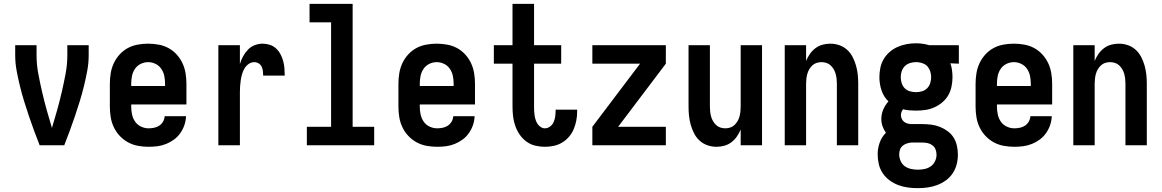

<svg xmlns="http://www.w3.org/2000/svg" viewBox="-20 -755 6040 998"><path d="M186 0Q171 -38 157 -76Q143 -114 130 -152.5Q117 -191 105 -230Q93 -269 83.5 -308Q74 -347 66.5 -387Q59 -427 59 -468V-520H170V-468Q170 -420 179 -372Q188 -324 199 -276.5Q210 -229 223 -182.5Q236 -136 250 -90Q264 -136 277 -182.5Q290 -229 301 -276.5Q312 -324 321 -372Q330 -420 330 -468V-520H441V-468Q441 -427 433.5 -387Q426 -347 416.5 -308Q407 -269 395 -230Q383 -191 370 -152.5Q357 -114 343 -76Q329 -38 314 0Z M752 8Q725 8 697.5 3Q670 -2 646 -15Q622 -28 603 -48Q584 -68 572 -93Q560 -118 555.5 -145.5Q551 -173 551 -200V-320Q551 -347 555.5 -374.5Q560 -402 571.5 -426.5Q583 -451 601.5 -471.5Q620 -492 644 -505Q668 -518 695.5 -523Q723 -528 750 -528Q777 -528 804.5 -523Q832 -518 856 -505Q880 -492 898.5 -471.5Q917 -451 928.5 -426.5Q940 -402 944.5 -374.5Q949 -347 949 -320V-212H662V-200Q662 -180 666.5 -159.5Q671 -139 682.5 -122.5Q694 -106 713 -97Q732 -88 752 -88Q767 -88 781.5 -91Q796 -94 808 -102Q820 -110 827.5 -123Q835 -136 836 -151H947Q946 -127 938.5 -105Q931 -83 917.5 -63.5Q904 -44 885 -30Q866 -16 844 -7Q822 2 799 5Q776 8 752 8ZM662 -308H838V-320Q838 -340 834 -360Q830 -380 818.5 -397Q807 -414 788.5 -423Q770 -432 750 -432Q730 -432 711.5 -423Q693 -414 681.5 -397Q670 -380 666 -360Q662 -340 662 -320Z M1115 0V-520H1227V-422Q1233 -443 1243.5 -462Q1254 -481 1268.5 -496.5Q1283 -512 1303.5 -520Q1324 -528 1345 -528Q1364 -528 1382.5 -522Q1401 -516 1415 -503Q1429 -490 1438 -473Q1447 -456 1452 -437.5Q1457 -419 1458.5 -400Q1460 -381 1460 -362H1348Q1348 -374 1346.5 -386Q1345 -398 1340 -408.5Q1335 -419 1324.5 -425.5Q1314 -432 1302 -432Q1286 -432 1272.5 -422.5Q1259 -413 1251 -399.5Q1243 -386 1238.5 -370.5Q1234 -355 1231.5 -339Q1229 -323 1228 -307.5Q1227 -292 1227 -276V0Z M1575 0V-96H1701V-639H1589V-735H1813V-96H1925V0Z M2252 8Q2225 8 2197.5 3Q2170 -2 2146 -15Q2122 -28 2103 -48Q2084 -68 2072 -93Q2060 -118 2055.5 -145.5Q2051 -173 2051 -200V-320Q2051 -347 2055.5 -374.5Q2060 -402 2071.5 -426.5Q2083 -451 2101.5 -471.5Q2120 -492 2144 -505Q2168 -518 2195.5 -523Q2223 -528 2250 -528Q2277 -528 2304.5 -523Q2332 -518 2356 -505Q2380 -492 2398.5 -471.5Q2417 -451 2428.5 -426.5Q2440 -402 2444.5 -374.5Q2449 -347 2449 -320V-212H2162V-200Q2162 -180 2166.5 -159.5Q2171 -139 2182.5 -122.5Q2194 -106 2213 -97Q2232 -88 2252 -88Q2267 -88 2281.5 -91Q2296 -94 2308 -102Q2320 -110 2327.5 -123Q2335 -136 2336 -151H2447Q2446 -127 2438.5 -105Q2431 -83 2417.5 -63.5Q2404 -44 2385 -30Q2366 -16 2344 -7Q2322 2 2299 5Q2276 8 2252 8ZM2162 -308H2338V-320Q2338 -340 2334 -360Q2330 -380 2318.5 -397Q2307 -414 2288.5 -423Q2270 -432 2250 -432Q2230 -432 2211.5 -423Q2193 -414 2181.5 -397Q2170 -380 2166 -360Q2162 -340 2162 -320Z M2812 8Q2787 8 2762 2Q2737 -4 2716.5 -19Q2696 -34 2681.5 -55Q2667 -76 2658.5 -100Q2650 -124 2647 -149.5Q2644 -175 2644 -200V-424H2547V-520H2644V-735H2756V-520H2897V-424H2756V-200Q2756 -188 2756.5 -176.5Q2757 -165 2759 -153.5Q2761 -142 2764.5 -131Q2768 -120 2774.5 -110.5Q2781 -101 2791 -94.5Q2801 -88 2812 -88Q2827 -88 2839.5 -97.5Q2852 -107 2858 -121Q2864 -135 2866 -150Q2868 -165 2868 -180Q2868 -181 2868 -182.5Q2868 -184 2868 -185H2980Q2980 -182 2980 -179.5Q2980 -177 2980 -175Q2980 -151 2975.5 -128Q2971 -105 2962 -83.5Q2953 -62 2937.5 -44Q2922 -26 2902 -14Q2882 -2 2859 3Q2836 8 2812 8Z M3059 0V-96L3307 -424H3059V-520H3441V-424L3193 -96H3441V0Z M3704 8Q3680 8 3657 0Q3634 -8 3616.5 -24Q3599 -40 3588 -61.5Q3577 -83 3570.5 -106Q3564 -129 3561.5 -152.5Q3559 -176 3559 -200V-520H3670V-200Q3670 -187 3671.5 -174Q3673 -161 3676.5 -148.5Q3680 -136 3686.5 -125Q3693 -114 3702.5 -105Q3712 -96 3724.5 -92Q3737 -88 3750 -88Q3763 -88 3775.5 -92Q3788 -96 3797.5 -105Q3807 -114 3813.5 -125Q3820 -136 3823.5 -148.5Q3827 -161 3828.5 -174Q3830 -187 3830 -200V-520H3941V0H3830V-82Q3822 -62 3810 -45Q3798 -28 3781.5 -15.5Q3765 -3 3745 2.5Q3725 8 3704 8Z M4059 0V-520H4170V-438Q4178 -458 4190 -475Q4202 -492 4218.5 -504.5Q4235 -517 4255 -522.5Q4275 -528 4296 -528Q4320 -528 4343 -520Q4366 -512 4383.5 -496Q4401 -480 4412 -458.5Q4423 -437 4429.5 -414Q4436 -391 4438.5 -367.5Q4441 -344 4441 -320V0H4330V-320Q4330 -333 4328.5 -346Q4327 -359 4323.5 -371.5Q4320 -384 4313.5 -395Q4307 -406 4297.5 -415Q4288 -424 4275.5 -428Q4263 -432 4250 -432Q4237 -432 4224.5 -428Q4212 -424 4202.5 -415Q4193 -406 4186.5 -395Q4180 -384 4176.5 -371.5Q4173 -359 4171.5 -346Q4170 -333 4170 -320V0Z M4750 223Q4724 223 4698.5 219.5Q4673 216 4649 207Q4625 198 4604 182.5Q4583 167 4568.5 145.5Q4554 124 4548 98.5Q4542 73 4542 47Q4542 16 4552.5 -13.5Q4563 -43 4585 -65Q4574 -80 4567.5 -98.5Q4561 -117 4561 -136Q4561 -162 4571 -185.5Q4581 -209 4598 -228Q4573 -252 4562 -285.5Q4551 -319 4551 -354Q4551 -378 4556 -402.5Q4561 -427 4573.5 -448Q4586 -469 4604.5 -485Q4623 -501 4645.5 -511Q4668 -521 4692.5 -525.5Q4717 -530 4741 -530Q4757 -530 4772.5 -528Q4788 -526 4803 -522L4811 -520H4964V-424L4920 -426Q4926 -409 4928.5 -390.5Q4931 -372 4931 -354Q4931 -330 4926 -305.5Q4921 -281 4909 -260Q4897 -239 4878 -223Q4859 -207 4836.5 -197Q4814 -187 4790 -183.5Q4766 -180 4741 -180Q4724 -180 4707 -181.5Q4690 -183 4674 -187Q4669 -181 4666 -173Q4663 -165 4663 -157Q4663 -147 4667 -138Q4671 -129 4678 -123Q4685 -117 4694 -114Q4703 -111 4713 -110Q4713 -110 4713.5 -110Q4714 -110 4715 -110Q4717 -110 4720 -110Q4723 -110 4725 -110H4775Q4798 -110 4821 -107Q4844 -104 4865.5 -95.5Q4887 -87 4906 -73Q4925 -59 4937 -39.5Q4949 -20 4954 3Q4959 26 4959 49Q4959 75 4952.5 100Q4946 125 4931.5 146.5Q4917 168 4896 183Q4875 198 4851 207Q4827 216 4801.5 219.5Q4776 223 4750 223ZM4741 -276Q4757 -276 4772.5 -280.5Q4788 -285 4799 -296Q4810 -307 4815 -322.5Q4820 -338 4820 -354Q4820 -369 4815.5 -383.5Q4811 -398 4801.5 -409Q4792 -420 4777.5 -425.5Q4763 -431 4748 -432H4741Q4741 -432 4740.5 -432Q4740 -432 4740 -432Q4725 -432 4709.5 -427Q4694 -422 4683 -411Q4672 -400 4667 -385Q4662 -370 4662 -354Q4662 -338 4667 -322.5Q4672 -307 4683 -296Q4694 -285 4709.5 -280.5Q4725 -276 4741 -276ZM4750 127Q4768 127 4785.5 123.5Q4803 120 4817.5 110Q4832 100 4840 83.5Q4848 67 4848 49Q4848 35 4843 22Q4838 9 4827 0.5Q4816 -8 4802.5 -11Q4789 -14 4775 -14H4725Q4723 -14 4721 -14Q4719 -14 4717 -14Q4705 -13 4693 -9Q4681 -5 4671.5 3Q4662 11 4658 23Q4654 35 4654 47Q4654 65 4661.5 82Q4669 99 4683 109Q4697 119 4715 123Q4733 127 4750 127Z M5252 8Q5225 8 5197.5 3Q5170 -2 5146 -15Q5122 -28 5103 -48Q5084 -68 5072 -93Q5060 -118 5055.5 -145.5Q5051 -173 5051 -200V-320Q5051 -347 5055.5 -374.5Q5060 -402 5071.5 -426.5Q5083 -451 5101.5 -471.5Q5120 -492 5144 -505Q5168 -518 5195.5 -523Q5223 -528 5250 -528Q5277 -528 5304.5 -523Q5332 -518 5356 -505Q5380 -492 5398.5 -471.5Q5417 -451 5428.5 -426.5Q5440 -402 5444.5 -374.5Q5449 -347 5449 -320V-212H5162V-200Q5162 -180 5166.5 -159.5Q5171 -139 5182.5 -122.5Q5194 -106 5213 -97Q5232 -88 5252 -88Q5267 -88 5281.5 -91Q5296 -94 5308 -102Q5320 -110 5327.5 -123Q5335 -136 5336 -151H5447Q5446 -127 5438.5 -105Q5431 -83 5417.5 -63.5Q5404 -44 5385 -30Q5366 -16 5344 -7Q5322 2 5299 5Q5276 8 5252 8ZM5162 -308H5338V-320Q5338 -340 5334 -360Q5330 -380 5318.5 -397Q5307 -414 5288.5 -423Q5270 -432 5250 -432Q5230 -432 5211.5 -423Q5193 -414 5181.5 -397Q5170 -380 5166 -360Q5162 -340 5162 -320Z M5559 0V-520H5670V-438Q5678 -458 5690 -475Q5702 -492 5718.5 -504.5Q5735 -517 5755 -522.5Q5775 -528 5796 -528Q5820 -528 5843 -520Q5866 -512 5883.5 -496Q5901 -480 5912 -458.5Q5923 -437 5929.5 -414Q5936 -391 5938.5 -367.5Q5941 -344 5941 -320V0H5830V-320Q5830 -333 5828.5 -346Q5827 -359 5823.5 -371.5Q5820 -384 5813.5 -395Q5807 -406 5797.5 -415Q5788 -424 5775.5 -428Q5763 -432 5750 -432Q5737 -432 5724.5 -428Q5712 -424 5702.5 -415Q5693 -406 5686.5 -395Q5680 -384 5676.5 -371.5Q5673 -359 5671.5 -346Q5670 -333 5670 -320V0Z"/></svg>

Font: Zed Mono
Style: Bold
Weight: 700
Monospace: yes
Designer: Belleve Invis
Foundry: Belleve Invis
Version: Version 1.0.0; ttfautohint (v1.8.4)